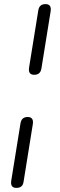

<svg xmlns="http://www.w3.org/2000/svg" viewBox="-20 -731 294 937"><path d="M147 -366Q116 -366 122 -402L167 -681Q172 -711 202 -711Q233 -711 227 -675L182 -396Q177 -366 147 -366ZM60 186Q29 186 35 150L80 -129Q85 -160 115 -160Q146 -160 140 -124L95 156Q91 186 60 186Z"/></svg>

Font: Nunito Light
Style: Italic
Weight: 300
Italic angle: -9°
Designer: Vernon Adams
Foundry: Vernon Adams
Version: Version 3.601; ttfautohint (v1.8.2.53-6de2)